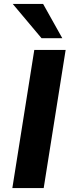

<svg xmlns="http://www.w3.org/2000/svg" viewBox="-20 -960 366 980"><path d="M43 0 155 -705H315L203 0ZM192 -765 45 -940H200L298 -765Z"/></svg>

Font: Nunito Sans 9pt ExtraBold
Style: Italic
Weight: 800
Italic angle: -9°
Version: Version 3.101;gftools[0.9.27]